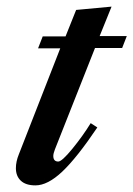

<svg xmlns="http://www.w3.org/2000/svg" viewBox="-20 -552 403 580"><path d="M28 -44Q28 -64 37 -86L162 -406H95L109 -442H178L210 -522L317 -532L281 -443H363L349 -407H267L146 -101Q141 -88 141 -81Q141 -64 156 -64Q167 -64 198.5 -102.5Q230 -141 254 -180L274 -167Q212 -75 168 -33.5Q124 8 87 8Q58 8 43 -6Q28 -20 28 -44Z"/></svg>

Font: Ibarra Real Nova
Style: Bold Italic
Weight: 700
Italic angle: -22°
Designer: Jose Maria Ribagorda & Octavio Pardo
Foundry: Octavio Pardo
Version: Version 1.014